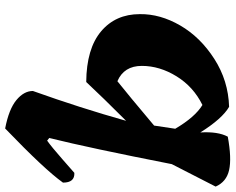

<svg xmlns="http://www.w3.org/2000/svg" viewBox="-102 -496 892 727"><g transform="rotate(90 343.5 -133.0)"><path d="M503 126 513 134Q537 117 582.5 77Q628 37 635 31Q672 29 672 74Q623 143 467 293Q394 279 359.5 250.5Q325 222 325 188Q389 9 438 -165Q348 -75 291 -14Q165 -15 99.5 -70Q34 -125 34 -217Q33 -294 77 -370Q121 -446 203.5 -499Q286 -552 385 -555Q430 -529 482 -446Q478 -513 498 -550Q580 -565 624.5 -555Q669 -545 687 -504L602 -338Q541 -27 503 126ZM288 -132Q336 -170 456 -271L468 -351Q424 -426 378 -454Q309 -420 269.5 -356Q230 -292 230 -224.5Q230 -157 288 -132Z"/></g></svg>

Font: Tillana
Style: Bold
Weight: 700
Designer: Lipi Raval (Devanagari, Latin), Jonny Pinhorn (Latin)
Foundry: Indian Type Foundry
Version: Version 2.002;PS 1.0;hotconv 1.0.79;makeotf.lib2.5.61930; tt